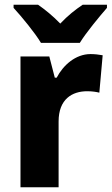

<svg xmlns="http://www.w3.org/2000/svg" viewBox="-20 -786 469 806"><path d="M152 -606H315C342 -650 397 -716 429 -753V-766H327C297 -746 265 -721 233 -687C201 -720 170 -745 140 -766H37V-753C71 -716 127 -648 152 -606ZM360 -559C297 -559 245 -512 218 -460H210L187 -549H66V0H226V-276C226 -370 283 -403 346 -403C368 -403 385 -400 397 -397L411 -554C396 -557 376 -559 360 -559Z"/></svg>

Font: Noto Sans Thai SemCond ExtBd
Style: Regular
Weight: 800
Width: 4
Designer: Monotype Design Team
Foundry: Monotype Imaging Inc.
Version: Version 2.002